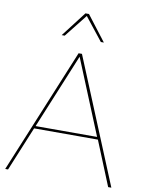

<svg xmlns="http://www.w3.org/2000/svg" viewBox="-99 -998 809 1067"><g transform="rotate(10 305.5 -464.5)"><path d="M424 -787H407L305 -916L203 -787H186L295 -929H315ZM587 0 485 -250H125L22 0H6L296 -704H315L605 0ZM131 -264H478L305 -686Z"/></g></svg>

Font: Prodigy Sans Thin
Style: Regular
Weight: 100
Designer: Wei Huang
Foundry: Wei Huang
Version: Version 1.003; ttfautohint (v1.8.3)